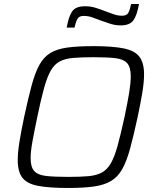

<svg xmlns="http://www.w3.org/2000/svg" viewBox="-20 -925 770 953"><path d="M318 8Q224 8 169 -2.5Q114 -13 91 -43Q68 -73 68 -131Q68 -168 76.5 -221Q85 -274 100 -345Q120 -438 137 -501Q154 -564 175.5 -603Q197 -642 230 -662Q263 -682 314.5 -689Q366 -696 444 -696Q538 -696 593 -685Q648 -674 671.5 -644Q695 -614 695 -556Q695 -517 686.5 -465.5Q678 -414 663 -343Q643 -251 626 -188.5Q609 -126 587.5 -87Q566 -48 532.5 -27.5Q499 -7 447.5 0.5Q396 8 318 8ZM318 -47Q378 -47 418 -50.5Q458 -54 484.5 -68Q511 -82 529.5 -113.5Q548 -145 563.5 -201Q579 -257 598 -344Q613 -415 621 -464Q629 -513 629 -547Q629 -592 610.5 -612Q592 -632 551.5 -636.5Q511 -641 444 -641Q384 -641 343.5 -637.5Q303 -634 276.5 -620Q250 -606 232 -574.5Q214 -543 198.5 -487Q183 -431 165 -344Q150 -272 141 -222.5Q132 -173 132 -140Q132 -95 150.5 -75.5Q169 -56 210 -51.5Q251 -47 318 -47ZM311 -788Q321 -845 339 -869.5Q357 -894 402 -894Q430 -894 455.5 -886Q481 -878 506 -868Q526 -861 545 -854Q564 -847 586 -847Q608 -847 616 -860Q624 -873 631 -905H670Q660 -849 642 -824Q624 -799 579 -799Q551 -799 526 -807.5Q501 -816 475 -825Q455 -833 436 -839.5Q417 -846 395 -846Q374 -846 365.5 -833Q357 -820 350 -788Z"/></svg>

Font: Saira Light
Style: Italic
Weight: 300
Italic angle: -12°
Designer: Hector Gatti with collaboration of the Omnibus-Type team
Foundry: Omnibus-Type
Version: Version 1.100; ttfautohint (v1.8.3)